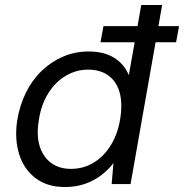

<svg xmlns="http://www.w3.org/2000/svg" viewBox="-20 -740 740 772"><path d="M384 -570 396 -635H700L688 -570ZM241 12Q171 12 124 -23Q77 -58 57.5 -118.5Q38 -179 49 -255Q59 -316 84 -367Q109 -418 147.5 -455Q186 -492 234 -512.5Q282 -533 336 -533Q398 -533 438.5 -508Q479 -483 498 -438L548 -720H632L505 0H429L436 -84Q417 -59 389 -37Q361 -15 324 -1.5Q287 12 241 12ZM265 -61Q316 -61 357.5 -86.5Q399 -112 427 -158.5Q455 -205 464 -267Q473 -327 460.5 -370Q448 -413 415.5 -436.5Q383 -460 334 -460Q286 -460 244 -435Q202 -410 173.5 -364Q145 -318 136 -256Q126 -196 139.5 -152.5Q153 -109 185.5 -85Q218 -61 265 -61Z"/></svg>

Font: DM Sans 10pt
Style: Italic
Weight: 400
Italic angle: -10°
Version: Version 4.004;gftools[0.9.30]